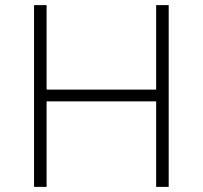

<svg xmlns="http://www.w3.org/2000/svg" viewBox="-20 -730 792 750"><path d="M639 0H590V-334H162V0H113V-710H162V-380H590V-710H639Z"/></svg>

Font: Josefin Sans Light
Style: Regular
Weight: 300
Designer: Santiago Orozco
Foundry: Typemade
Version: Version 2.000